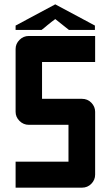

<svg xmlns="http://www.w3.org/2000/svg" viewBox="-20 -866 513 886"><path d="M358 -410Q384 -410 401.5 -392Q419 -374 419 -350V-60Q419 -36 401.5 -18Q384 0 358 0H52V-120H296V-290H113Q88 -290 70 -308Q52 -326 52 -350V-640Q52 -664 70 -682Q88 -700 113 -700H419V-580H174V-410ZM235 -778Q226 -771 217 -764.5Q208 -758 199 -750Q193 -745 186 -739Q179 -733 172 -728H52V-748L235 -846L418 -748V-728H298Z"/></svg>

Font: Tschichold
Style: Bold
Weight: 700
Designer: Peter Wiegel
Foundry: Peter Wiegel
Version: Version 1.000; ttfautohint (v1.3)